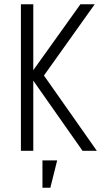

<svg xmlns="http://www.w3.org/2000/svg" viewBox="-20 -707 494 900"><path d="M78 0H136V-329L367 0H434L186 -353L424 -687H357L136 -378V-687H78ZM179 173H216L248 45H179Z"/></svg>

Font: Secuela Light
Style: Regular
Weight: 300
Designer: Fernando Haro
Foundry: deFharo
Version: Version 1.708